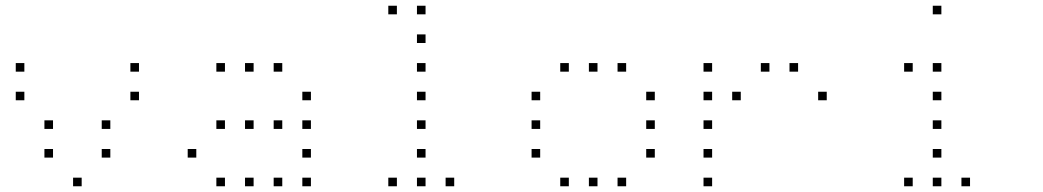

<svg xmlns="http://www.w3.org/2000/svg" viewBox="-20 -685 3640 670"><path d="M36 -465Q35 -465 35 -465Q35 -465 35 -464V-436Q35 -435 35 -435Q35 -435 36 -435H64Q65 -435 65 -435Q65 -435 65 -436V-464Q65 -465 65 -465Q65 -465 64 -465ZM436 -465Q435 -465 435 -465Q435 -465 435 -464V-436Q435 -435 435 -435Q435 -435 436 -435H464Q465 -435 465 -435Q465 -435 465 -436V-464Q465 -465 465 -465Q465 -465 464 -465ZM36 -365Q35 -365 35 -365Q35 -365 35 -364V-336Q35 -335 35 -335Q35 -335 36 -335H64Q65 -335 65 -335Q65 -335 65 -336V-364Q65 -365 65 -365Q65 -365 64 -365ZM436 -365Q435 -365 435 -365Q435 -365 435 -364V-336Q435 -335 435 -335Q435 -335 436 -335H464Q465 -335 465 -335Q465 -335 465 -336V-364Q465 -365 465 -365Q465 -365 464 -365ZM136 -265Q135 -265 135 -265Q135 -265 135 -264V-236Q135 -235 135 -235Q135 -235 136 -235H164Q165 -235 165 -235Q165 -235 165 -236V-264Q165 -265 165 -265Q165 -265 164 -265ZM336 -265Q335 -265 335 -265Q335 -265 335 -264V-236Q335 -235 335 -235Q335 -235 336 -235H364Q365 -235 365 -235Q365 -235 365 -236V-264Q365 -265 365 -265Q365 -265 364 -265ZM136 -165Q135 -165 135 -165Q135 -165 135 -164V-136Q135 -135 135 -135Q135 -135 136 -135H164Q165 -135 165 -135Q165 -135 165 -136V-164Q165 -165 165 -165Q165 -165 164 -165ZM336 -165Q335 -165 335 -165Q335 -165 335 -164V-136Q335 -135 335 -135Q335 -135 336 -135H364Q365 -135 365 -135Q365 -135 365 -136V-164Q365 -165 365 -165Q365 -165 364 -165ZM236 -65Q235 -65 235 -65Q235 -65 235 -64V-36Q235 -35 235 -35Q235 -35 236 -35H264Q265 -35 265 -35Q265 -35 265 -36V-64Q265 -65 265 -65Q265 -65 264 -65Z M736 -465Q735 -465 735 -465Q735 -465 735 -464V-436Q735 -435 735 -435Q735 -435 736 -435H764Q765 -435 765 -435Q765 -435 765 -436V-464Q765 -465 765 -465Q765 -465 764 -465ZM836 -465Q835 -465 835 -465Q835 -465 835 -464V-436Q835 -435 835 -435Q835 -435 836 -435H864Q865 -435 865 -435Q865 -435 865 -436V-464Q865 -465 865 -465Q865 -465 864 -465ZM936 -465Q935 -465 935 -465Q935 -465 935 -464V-436Q935 -435 935 -435Q935 -435 936 -435H964Q965 -435 965 -435Q965 -435 965 -436V-464Q965 -465 965 -465Q965 -465 964 -465ZM1036 -365Q1035 -365 1035 -365Q1035 -365 1035 -364V-336Q1035 -335 1035 -335Q1035 -335 1036 -335H1064Q1065 -335 1065 -335Q1065 -335 1065 -336V-364Q1065 -365 1065 -365Q1065 -365 1064 -365ZM736 -265Q735 -265 735 -265Q735 -265 735 -264V-236Q735 -235 735 -235Q735 -235 736 -235H764Q765 -235 765 -235Q765 -235 765 -236V-264Q765 -265 765 -265Q765 -265 764 -265ZM836 -265Q835 -265 835 -265Q835 -265 835 -264V-236Q835 -235 835 -235Q835 -235 836 -235H864Q865 -235 865 -235Q865 -235 865 -236V-264Q865 -265 865 -265Q865 -265 864 -265ZM936 -265Q935 -265 935 -265Q935 -265 935 -264V-236Q935 -235 935 -235Q935 -235 936 -235H964Q965 -235 965 -235Q965 -235 965 -236V-264Q965 -265 965 -265Q965 -265 964 -265ZM1036 -265Q1035 -265 1035 -265Q1035 -265 1035 -264V-236Q1035 -235 1035 -235Q1035 -235 1036 -235H1064Q1065 -235 1065 -235Q1065 -235 1065 -236V-264Q1065 -265 1065 -265Q1065 -265 1064 -265ZM636 -165Q635 -165 635 -165Q635 -165 635 -164V-136Q635 -135 635 -135Q635 -135 636 -135H664Q665 -135 665 -135Q665 -135 665 -136V-164Q665 -165 665 -165Q665 -165 664 -165ZM1036 -165Q1035 -165 1035 -165Q1035 -165 1035 -164V-136Q1035 -135 1035 -135Q1035 -135 1036 -135H1064Q1065 -135 1065 -135Q1065 -135 1065 -136V-164Q1065 -165 1065 -165Q1065 -165 1064 -165ZM736 -65Q735 -65 735 -65Q735 -65 735 -64V-36Q735 -35 735 -35Q735 -35 736 -35H764Q765 -35 765 -35Q765 -35 765 -36V-64Q765 -65 765 -65Q765 -65 764 -65ZM836 -65Q835 -65 835 -65Q835 -65 835 -64V-36Q835 -35 835 -35Q835 -35 836 -35H864Q865 -35 865 -35Q865 -35 865 -36V-64Q865 -65 865 -65Q865 -65 864 -65ZM936 -65Q935 -65 935 -65Q935 -65 935 -64V-36Q935 -35 935 -35Q935 -35 936 -35H964Q965 -35 965 -35Q965 -35 965 -36V-64Q965 -65 965 -65Q965 -65 964 -65ZM1036 -65Q1035 -65 1035 -65Q1035 -65 1035 -64V-36Q1035 -35 1035 -35Q1035 -35 1036 -35H1064Q1065 -35 1065 -35Q1065 -35 1065 -36V-64Q1065 -65 1065 -65Q1065 -65 1064 -65Z M1336 -665Q1335 -665 1335 -665Q1335 -665 1335 -664V-636Q1335 -635 1335 -635Q1335 -635 1336 -635H1364Q1365 -635 1365 -635Q1365 -635 1365 -636V-664Q1365 -665 1365 -665Q1365 -665 1364 -665ZM1436 -665Q1435 -665 1435 -665Q1435 -665 1435 -664V-636Q1435 -635 1435 -635Q1435 -635 1436 -635H1464Q1465 -635 1465 -635Q1465 -635 1465 -636V-664Q1465 -665 1465 -665Q1465 -665 1464 -665ZM1436 -565Q1435 -565 1435 -565Q1435 -565 1435 -564V-536Q1435 -535 1435 -535Q1435 -535 1436 -535H1464Q1465 -535 1465 -535Q1465 -535 1465 -536V-564Q1465 -565 1465 -565Q1465 -565 1464 -565ZM1436 -465Q1435 -465 1435 -465Q1435 -465 1435 -464V-436Q1435 -435 1435 -435Q1435 -435 1436 -435H1464Q1465 -435 1465 -435Q1465 -435 1465 -436V-464Q1465 -465 1465 -465Q1465 -465 1464 -465ZM1436 -365Q1435 -365 1435 -365Q1435 -365 1435 -364V-336Q1435 -335 1435 -335Q1435 -335 1436 -335H1464Q1465 -335 1465 -335Q1465 -335 1465 -336V-364Q1465 -365 1465 -365Q1465 -365 1464 -365ZM1436 -265Q1435 -265 1435 -265Q1435 -265 1435 -264V-236Q1435 -235 1435 -235Q1435 -235 1436 -235H1464Q1465 -235 1465 -235Q1465 -235 1465 -236V-264Q1465 -265 1465 -265Q1465 -265 1464 -265ZM1436 -165Q1435 -165 1435 -165Q1435 -165 1435 -164V-136Q1435 -135 1435 -135Q1435 -135 1436 -135H1464Q1465 -135 1465 -135Q1465 -135 1465 -136V-164Q1465 -165 1465 -165Q1465 -165 1464 -165ZM1336 -65Q1335 -65 1335 -65Q1335 -65 1335 -64V-36Q1335 -35 1335 -35Q1335 -35 1336 -35H1364Q1365 -35 1365 -35Q1365 -35 1365 -36V-64Q1365 -65 1365 -65Q1365 -65 1364 -65ZM1436 -65Q1435 -65 1435 -65Q1435 -65 1435 -64V-36Q1435 -35 1435 -35Q1435 -35 1436 -35H1464Q1465 -35 1465 -35Q1465 -35 1465 -36V-64Q1465 -65 1465 -65Q1465 -65 1464 -65ZM1536 -65Q1535 -65 1535 -65Q1535 -65 1535 -64V-36Q1535 -35 1535 -35Q1535 -35 1536 -35H1564Q1565 -35 1565 -35Q1565 -35 1565 -36V-64Q1565 -65 1565 -65Q1565 -65 1564 -65Z M1936 -465Q1935 -465 1935 -465Q1935 -465 1935 -464V-436Q1935 -435 1935 -435Q1935 -435 1936 -435H1964Q1965 -435 1965 -435Q1965 -435 1965 -436V-464Q1965 -465 1965 -465Q1965 -465 1964 -465ZM2036 -465Q2035 -465 2035 -465Q2035 -465 2035 -464V-436Q2035 -435 2035 -435Q2035 -435 2036 -435H2064Q2065 -435 2065 -435Q2065 -435 2065 -436V-464Q2065 -465 2065 -465Q2065 -465 2064 -465ZM2136 -465Q2135 -465 2135 -465Q2135 -465 2135 -464V-436Q2135 -435 2135 -435Q2135 -435 2136 -435H2164Q2165 -435 2165 -435Q2165 -435 2165 -436V-464Q2165 -465 2165 -465Q2165 -465 2164 -465ZM1836 -365Q1835 -365 1835 -365Q1835 -365 1835 -364V-336Q1835 -335 1835 -335Q1835 -335 1836 -335H1864Q1865 -335 1865 -335Q1865 -335 1865 -336V-364Q1865 -365 1865 -365Q1865 -365 1864 -365ZM2236 -365Q2235 -365 2235 -365Q2235 -365 2235 -364V-336Q2235 -335 2235 -335Q2235 -335 2236 -335H2264Q2265 -335 2265 -335Q2265 -335 2265 -336V-364Q2265 -365 2265 -365Q2265 -365 2264 -365ZM1836 -265Q1835 -265 1835 -265Q1835 -265 1835 -264V-236Q1835 -235 1835 -235Q1835 -235 1836 -235H1864Q1865 -235 1865 -235Q1865 -235 1865 -236V-264Q1865 -265 1865 -265Q1865 -265 1864 -265ZM2236 -265Q2235 -265 2235 -265Q2235 -265 2235 -264V-236Q2235 -235 2235 -235Q2235 -235 2236 -235H2264Q2265 -235 2265 -235Q2265 -235 2265 -236V-264Q2265 -265 2265 -265Q2265 -265 2264 -265ZM1836 -165Q1835 -165 1835 -165Q1835 -165 1835 -164V-136Q1835 -135 1835 -135Q1835 -135 1836 -135H1864Q1865 -135 1865 -135Q1865 -135 1865 -136V-164Q1865 -165 1865 -165Q1865 -165 1864 -165ZM2236 -165Q2235 -165 2235 -165Q2235 -165 2235 -164V-136Q2235 -135 2235 -135Q2235 -135 2236 -135H2264Q2265 -135 2265 -135Q2265 -135 2265 -136V-164Q2265 -165 2265 -165Q2265 -165 2264 -165ZM1936 -65Q1935 -65 1935 -65Q1935 -65 1935 -64V-36Q1935 -35 1935 -35Q1935 -35 1936 -35H1964Q1965 -35 1965 -35Q1965 -35 1965 -36V-64Q1965 -65 1965 -65Q1965 -65 1964 -65ZM2036 -65Q2035 -65 2035 -65Q2035 -65 2035 -64V-36Q2035 -35 2035 -35Q2035 -35 2036 -35H2064Q2065 -35 2065 -35Q2065 -35 2065 -36V-64Q2065 -65 2065 -65Q2065 -65 2064 -65ZM2136 -65Q2135 -65 2135 -65Q2135 -65 2135 -64V-36Q2135 -35 2135 -35Q2135 -35 2136 -35H2164Q2165 -35 2165 -35Q2165 -35 2165 -36V-64Q2165 -65 2165 -65Q2165 -65 2164 -65Z M2436 -465Q2435 -465 2435 -465Q2435 -465 2435 -464V-436Q2435 -435 2435 -435Q2435 -435 2436 -435H2464Q2465 -435 2465 -435Q2465 -435 2465 -436V-464Q2465 -465 2465 -465Q2465 -465 2464 -465ZM2636 -465Q2635 -465 2635 -465Q2635 -465 2635 -464V-436Q2635 -435 2635 -435Q2635 -435 2636 -435H2664Q2665 -435 2665 -435Q2665 -435 2665 -436V-464Q2665 -465 2665 -465Q2665 -465 2664 -465ZM2736 -465Q2735 -465 2735 -465Q2735 -465 2735 -464V-436Q2735 -435 2735 -435Q2735 -435 2736 -435H2764Q2765 -435 2765 -435Q2765 -435 2765 -436V-464Q2765 -465 2765 -465Q2765 -465 2764 -465ZM2436 -365Q2435 -365 2435 -365Q2435 -365 2435 -364V-336Q2435 -335 2435 -335Q2435 -335 2436 -335H2464Q2465 -335 2465 -335Q2465 -335 2465 -336V-364Q2465 -365 2465 -365Q2465 -365 2464 -365ZM2536 -365Q2535 -365 2535 -365Q2535 -365 2535 -364V-336Q2535 -335 2535 -335Q2535 -335 2536 -335H2564Q2565 -335 2565 -335Q2565 -335 2565 -336V-364Q2565 -365 2565 -365Q2565 -365 2564 -365ZM2836 -365Q2835 -365 2835 -365Q2835 -365 2835 -364V-336Q2835 -335 2835 -335Q2835 -335 2836 -335H2864Q2865 -335 2865 -335Q2865 -335 2865 -336V-364Q2865 -365 2865 -365Q2865 -365 2864 -365ZM2436 -265Q2435 -265 2435 -265Q2435 -265 2435 -264V-236Q2435 -235 2435 -235Q2435 -235 2436 -235H2464Q2465 -235 2465 -235Q2465 -235 2465 -236V-264Q2465 -265 2465 -265Q2465 -265 2464 -265ZM2436 -165Q2435 -165 2435 -165Q2435 -165 2435 -164V-136Q2435 -135 2435 -135Q2435 -135 2436 -135H2464Q2465 -135 2465 -135Q2465 -135 2465 -136V-164Q2465 -165 2465 -165Q2465 -165 2464 -165ZM2436 -65Q2435 -65 2435 -65Q2435 -65 2435 -64V-36Q2435 -35 2435 -35Q2435 -35 2436 -35H2464Q2465 -35 2465 -35Q2465 -35 2465 -36V-64Q2465 -65 2465 -65Q2465 -65 2464 -65Z M3236 -665Q3235 -665 3235 -665Q3235 -665 3235 -664V-636Q3235 -635 3235 -635Q3235 -635 3236 -635H3264Q3265 -635 3265 -635Q3265 -635 3265 -636V-664Q3265 -665 3265 -665Q3265 -665 3264 -665ZM3136 -465Q3135 -465 3135 -465Q3135 -465 3135 -464V-436Q3135 -435 3135 -435Q3135 -435 3136 -435H3164Q3165 -435 3165 -435Q3165 -435 3165 -436V-464Q3165 -465 3165 -465Q3165 -465 3164 -465ZM3236 -465Q3235 -465 3235 -465Q3235 -465 3235 -464V-436Q3235 -435 3235 -435Q3235 -435 3236 -435H3264Q3265 -435 3265 -435Q3265 -435 3265 -436V-464Q3265 -465 3265 -465Q3265 -465 3264 -465ZM3236 -365Q3235 -365 3235 -365Q3235 -365 3235 -364V-336Q3235 -335 3235 -335Q3235 -335 3236 -335H3264Q3265 -335 3265 -335Q3265 -335 3265 -336V-364Q3265 -365 3265 -365Q3265 -365 3264 -365ZM3236 -265Q3235 -265 3235 -265Q3235 -265 3235 -264V-236Q3235 -235 3235 -235Q3235 -235 3236 -235H3264Q3265 -235 3265 -235Q3265 -235 3265 -236V-264Q3265 -265 3265 -265Q3265 -265 3264 -265ZM3236 -165Q3235 -165 3235 -165Q3235 -165 3235 -164V-136Q3235 -135 3235 -135Q3235 -135 3236 -135H3264Q3265 -135 3265 -135Q3265 -135 3265 -136V-164Q3265 -165 3265 -165Q3265 -165 3264 -165ZM3136 -65Q3135 -65 3135 -65Q3135 -65 3135 -64V-36Q3135 -35 3135 -35Q3135 -35 3136 -35H3164Q3165 -35 3165 -35Q3165 -35 3165 -36V-64Q3165 -65 3165 -65Q3165 -65 3164 -65ZM3236 -65Q3235 -65 3235 -65Q3235 -65 3235 -64V-36Q3235 -35 3235 -35Q3235 -35 3236 -35H3264Q3265 -35 3265 -35Q3265 -35 3265 -36V-64Q3265 -65 3265 -65Q3265 -65 3264 -65ZM3336 -65Q3335 -65 3335 -65Q3335 -65 3335 -64V-36Q3335 -35 3335 -35Q3335 -35 3336 -35H3364Q3365 -35 3365 -35Q3365 -35 3365 -36V-64Q3365 -65 3365 -65Q3365 -65 3364 -65Z"/></svg>

Font: Doto Black Thin
Style: Regular
Weight: 250
Monospace: yes
Version: Version 1.000